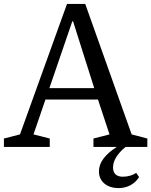

<svg xmlns="http://www.w3.org/2000/svg" viewBox="-27 -750 772 980"><path d="M450 -43V0H569C508 39 478 80 478 125C478 176 518 210 578 210C623 210 660 190 683 154L668 132C652 145 624 152 600 152C568 152 550 136 550 105C550 78 563 51 588 24C595 16 604 8 614 0H725V-43L645 -64L408 -730H315L75 -64L-7 -43V0H227V-43L144 -64L205 -242H473L532 -64ZM346 -641 454 -300H225L342 -641Z"/></svg>

Font: Domine
Style: Regular
Weight: 400
Designer: Pablo Impallari, Rodrigo Fuenzalida, Brenda Gallo
Foundry: Pablo Impallari, Rodrigo Fuenzalida, Brenda Gallo
Version: Version 2.000